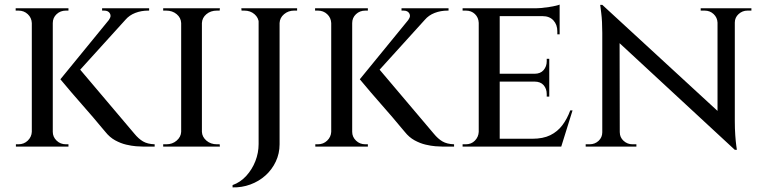

<svg xmlns="http://www.w3.org/2000/svg" viewBox="-20 -636 3310 833"><path d="M315 -349 563 -56Q581 -34 600.5 -22.5Q620 -11 651 -10V0H601Q589 0 570 -1.5Q551 -3 527.5 -8.5Q504 -14 480 -27Q456 -40 437 -64Q435 -66 420.5 -83.5Q406 -101 384 -127Q362 -153 337 -181Q312 -209 290.5 -234.5Q269 -260 255.5 -276Q242 -292 242 -292ZM563 -593 292 -294 242 -292 488 -593ZM627 -600V-590H623Q593 -590 567 -580Q541 -570 524 -550L453 -551Q464 -565 457 -577.5Q450 -590 432 -590H423V-600H623ZM209 -600V0H118V-600ZM120 -64V0H49V-10Q49 -10 54.5 -10Q60 -10 60 -10Q84 -10 100.5 -26Q117 -42 118 -64ZM206 -64H209Q209 -42 225.5 -26Q242 -10 266 -10Q267 -10 272 -10Q277 -10 277 -10V0H206ZM206 -536V-600H277V-590Q277 -590 272 -590Q267 -590 266 -590Q242 -590 225.5 -574.5Q209 -559 209 -536ZM120 -536H118Q117 -559 100.5 -574.5Q84 -590 60 -590Q60 -590 54.5 -590Q49 -590 48 -590V-600H120Z M856 -600V0H766V-600ZM769 -64V0H688V-10Q688 -10 694.5 -10Q701 -10 702 -10Q728 -10 746.5 -26Q765 -42 766 -64ZM853 -64H856Q857 -42 875.5 -26Q894 -10 921 -10Q921 -10 927 -10Q933 -10 933 -10L934 0H853ZM853 -536V-600H934L933 -590Q933 -590 927 -590Q921 -590 921 -590Q894 -590 875.5 -574.5Q857 -559 856 -536ZM769 -536H766Q765 -559 746.5 -574.5Q728 -590 701 -590Q701 -590 694.5 -590Q688 -590 688 -590V-600H769Z M1193 -600V-10Q1193 30 1176.5 65Q1160 100 1131.5 125.5Q1103 151 1066 164.5Q1029 178 989 177V167Q1023 155 1048.5 127Q1074 99 1088 63Q1102 27 1102 -11V-600ZM1106 -600V-536H1103Q1102 -559 1084 -574.5Q1066 -590 1040 -590H1028L1027 -600ZM1269 -600V-590H1256Q1231 -590 1212.5 -574.5Q1194 -559 1193 -536H1190V-600Z M1614 -349 1862 -56Q1880 -34 1899.5 -22.5Q1919 -11 1950 -10V0H1900Q1888 0 1869 -1.5Q1850 -3 1826.5 -8.5Q1803 -14 1779 -27Q1755 -40 1736 -64Q1734 -66 1719.5 -83.5Q1705 -101 1683 -127Q1661 -153 1636 -181Q1611 -209 1589.5 -234.5Q1568 -260 1554.5 -276Q1541 -292 1541 -292ZM1862 -593 1591 -294 1541 -292 1787 -593ZM1926 -600V-590H1922Q1892 -590 1866 -580Q1840 -570 1823 -550L1752 -551Q1763 -565 1756 -577.5Q1749 -590 1731 -590H1722V-600H1922ZM1508 -600V0H1417V-600ZM1419 -64V0H1348V-10Q1348 -10 1353.5 -10Q1359 -10 1359 -10Q1383 -10 1399.5 -26Q1416 -42 1417 -64ZM1505 -64H1508Q1508 -42 1524.5 -26Q1541 -10 1565 -10Q1566 -10 1571 -10Q1576 -10 1576 -10V0H1505ZM1505 -536V-600H1576V-590Q1576 -590 1571 -590Q1566 -590 1565 -590Q1541 -590 1524.5 -574.5Q1508 -559 1508 -536ZM1419 -536H1417Q1416 -559 1399.5 -574.5Q1383 -590 1359 -590Q1359 -590 1353.5 -590Q1348 -590 1347 -590V-600H1419Z M2148 -600V0H2057V-600ZM2405 -34 2412 0H2146V-34ZM2363 -316V-282H2146V-316ZM2408 -600V-566H2146V-600ZM2464 -157 2415 0H2256L2289 -34Q2336 -34 2367.5 -49.5Q2399 -65 2420 -93Q2441 -121 2454 -157ZM2363 -284V-217H2352V-228Q2352 -251 2338.5 -266.5Q2325 -282 2299 -282V-284ZM2363 -381V-314H2299V-316Q2325 -316 2338.5 -332Q2352 -348 2352 -370V-381ZM2408 -569V-487H2398V-500Q2398 -529 2381 -547.5Q2364 -566 2334 -566V-569ZM2408 -616V-590L2297 -600Q2328 -600 2362 -605.5Q2396 -611 2408 -616ZM2059 -64 2070 0H1987V-10Q1987 -10 1993.5 -10Q2000 -10 2001 -10Q2025 -10 2040.5 -26Q2056 -42 2057 -64ZM2059 -537H2057Q2056 -560 2040.5 -575Q2025 -590 2001 -590Q2000 -590 1993.5 -590Q1987 -590 1987 -590V-600H2070Z M2593 -615 3158 -95 3168 14 2604 -508ZM2596 -62V0H2521V-10Q2521 -10 2529.5 -10Q2538 -10 2538 -10Q2561 -10 2577 -25Q2593 -40 2593 -62ZM2669 -62Q2669 -40 2685.5 -25Q2702 -10 2724 -10Q2724 -10 2732.5 -10Q2741 -10 2741 -10V0H2666V-62ZM2593 -615 2668 -527 2669 0H2593V-493Q2593 -544 2588.5 -579.5Q2584 -615 2584 -615ZM3168 -600V-111Q3168 -78 3170 -49.5Q3172 -21 3174.5 -3.5Q3177 14 3177 14H3168L3093 -75V-600ZM3165 -538V-600H3240V-590Q3240 -590 3231.5 -590Q3223 -590 3223 -590Q3201 -590 3184.5 -575Q3168 -560 3168 -538ZM3093 -538Q3092 -560 3076 -575Q3060 -590 3037 -590Q3037 -590 3028.5 -590Q3020 -590 3020 -590V-600H3095V-538Z"/></svg>

Font: Cinzel Eorzea
Style: Regular
Weight: 500
Designer: Natanael Gama
Version: Version 2.000